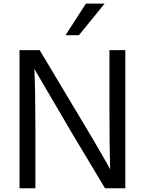

<svg xmlns="http://www.w3.org/2000/svg" viewBox="-20 -1006 792 1051"><path d="M86.9 24.4V-731.4H197.3L387.7 -413.1Q506.8 -215.8 564.5 -113.3L583 -79.1Q579.1 -189.5 579.1 -411.1V-731.4H666V24.4H554.7L365.2 -292L168 -628.9Q173.8 -510.7 173.8 -293.9V24.4ZM338.9 -813.5 450.2 -986.3H552.7L412.1 -813.5Z"/></svg>

Font: GenEi M Gothic v2 Regular
Style: Regular
Weight: 400
Version: Version 2.0